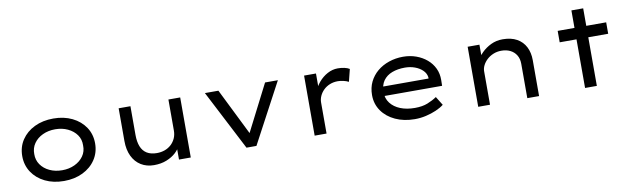

<svg xmlns="http://www.w3.org/2000/svg" viewBox="-42 -1161 5437 1653"><g transform="rotate(-10 2676.5 -334.0)"><path d="M417 10Q324 10 252 -25Q180 -60 139 -122Q98 -184 98 -263Q98 -343 139 -404.5Q180 -466 252 -501Q324 -536 417 -536Q509 -536 581 -501Q653 -466 694 -404.5Q735 -343 735 -263Q735 -184 694 -122Q653 -60 581 -25Q509 10 417 10ZM417 -84Q477 -84 526 -107Q575 -130 603.5 -170.5Q632 -211 630 -263Q632 -316 603.5 -356Q575 -396 526 -419Q477 -442 417 -442Q356 -442 307 -419Q258 -396 230 -355.5Q202 -315 203 -263Q202 -211 230 -170.5Q258 -130 307 -107Q356 -84 417 -84Z M1203 10Q1139 10 1090 -20Q1041 -50 1014 -106Q987 -162 987 -239V-525H1090V-274Q1090 -214 1106.5 -172.5Q1123 -131 1157.5 -109.5Q1192 -88 1245 -88Q1282 -88 1314 -99.5Q1346 -111 1370 -133Q1394 -155 1408 -185.5Q1422 -216 1422 -254V-525H1525V0H1422V-110L1440 -122Q1427 -89 1394.5 -59Q1362 -29 1313.5 -9.5Q1265 10 1203 10Z M2012 0 1741 -525H1859L2070 -99L2045 -90L2267 -525H2379L2099 0Z M2608 0V-525H2712V-343L2689 -362Q2703 -410 2736.5 -449.5Q2770 -489 2813.5 -512.5Q2857 -536 2904 -536Q2934 -536 2961.5 -530Q2989 -524 3006 -513L2979 -405Q2960 -415 2934 -421Q2908 -427 2885 -427Q2847 -427 2815 -414Q2783 -401 2760 -378.5Q2737 -356 2724.5 -328Q2712 -300 2712 -271V0Z M3483 10Q3388 10 3313.5 -24.5Q3239 -59 3197 -119.5Q3155 -180 3155 -257Q3155 -322 3180 -373Q3205 -424 3248.5 -460.5Q3292 -497 3350.5 -517Q3409 -537 3474 -537Q3535 -537 3588 -518Q3641 -499 3681 -465Q3721 -431 3743 -384.5Q3765 -338 3764 -282L3763 -232H3244L3221 -314H3674L3659 -303V-327Q3654 -361 3627 -387Q3600 -413 3560 -427.5Q3520 -442 3474 -442Q3411 -442 3362 -423.5Q3313 -405 3285 -366Q3257 -327 3257 -264Q3257 -210 3288 -169.5Q3319 -129 3373.5 -107Q3428 -85 3500 -85Q3566 -85 3612 -103.5Q3658 -122 3693 -146L3740 -70Q3712 -48 3670.5 -30Q3629 -12 3581 -1Q3533 10 3483 10Z M4038 0V-525H4141V-391L4110 -386Q4128 -423 4162 -457Q4196 -491 4242.5 -513.5Q4289 -536 4345 -536Q4419 -536 4469 -508Q4519 -480 4544.5 -430Q4570 -380 4570 -314V0H4467V-300Q4467 -345 4447.5 -376.5Q4428 -408 4394.5 -424.5Q4361 -441 4317 -441Q4279 -441 4246.5 -427.5Q4214 -414 4190.5 -392Q4167 -370 4154 -344Q4141 -318 4141 -292V0H4090Q4068 0 4055 0Q4042 0 4038 0Z M4972 0V-678H5075V0ZM4825 -425V-525H5249V-425Z"/></g></svg>

Font: Lexend Mega
Style: Regular
Weight: 400
Designer: Bonnie Shaver-Troup, Thomas Jockin
Foundry: Lexend
Version: Version 1.007